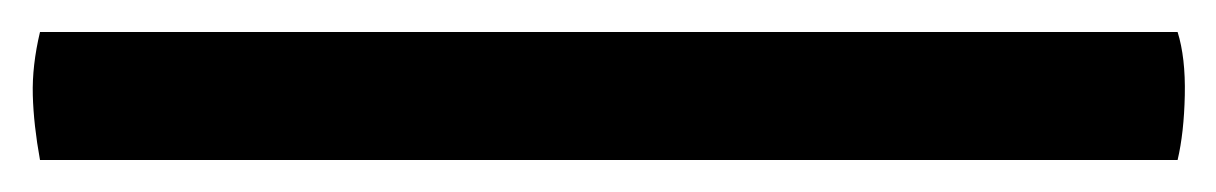

<svg xmlns="http://www.w3.org/2000/svg" viewBox="-25 -20 760 120"><path d="M0 80Q-4 58 -4.5 39.5Q-5 21 0 0H711Q716 16 715.5 39.5Q715 63 711 80Z"/></svg>

Font: Borel
Style: Regular
Weight: 400
Designer: Rosalie Wagner
Foundry: ANRT
Version: Version 1.007; ttfautohint (v1.8.4.7-5d5b)